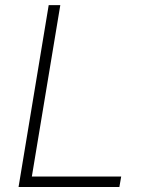

<svg xmlns="http://www.w3.org/2000/svg" viewBox="-20 -748 594 768"><path d="M54.2 0 174.8 -727.5H221.2L107.4 -42H464.8L457.5 0Z"/></svg>

Font: Inter 18pt ExtraLight
Style: Italic
Weight: 250
Italic angle: -9.3988°
Designer: Rasmus Andersson
Foundry: rsms
Version: Version 4.001;git-66647c0bb